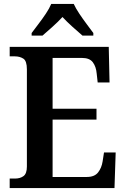

<svg xmlns="http://www.w3.org/2000/svg" viewBox="-20 -951 638 971"><path d="M29 0V-48H56Q82 -48 99 -60.5Q116 -73 116 -109V-600Q116 -643 98 -654.5Q80 -666 55 -666H29V-714H530L534 -534H474L469 -579Q466 -614 449.5 -636Q433 -658 395 -658H246V-401H468V-346H246V-56H419Q458 -56 476 -79Q494 -102 499 -135L506 -180H565L559 0ZM140 -784Q154 -803 174 -829Q194 -855 212 -882Q230 -909 239 -931H353Q363 -909 381 -882Q399 -855 418.5 -829Q438 -803 452 -784V-771H397Q376 -789 346.5 -815.5Q317 -842 296 -865Q275 -842 246 -816Q217 -790 195 -771H140Z"/></svg>

Font: Noto Serif Hebrew SemiCondensed SemiBold
Style: Regular
Weight: 600
Width: 4
Designer: Monotype Design Team
Foundry: Monotype Imaging Inc.
Version: Version 2.004; ttfautohint (v1.8.4.7-5d5b)